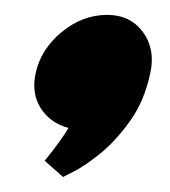

<svg xmlns="http://www.w3.org/2000/svg" viewBox="-20 -155 228 258"><path d="M40 61 65 83Q64 83 79 75.5Q94 68 114.5 51.5Q135 35 154.5 8Q174 -19 182 -57Q189 -89 172 -112Q155 -135 124 -135Q91 -135 63 -112Q35 -89 28 -57Q22 -30 34.5 -10Q47 10 72 17Q68 24 59 36.5Q50 49 40 61Z"/></svg>

Font: Advent Pro Black
Style: Italic
Weight: 900
Italic angle: -12°
Version: Version 3.000